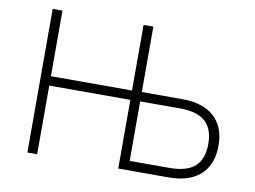

<svg xmlns="http://www.w3.org/2000/svg" viewBox="-76 -817 1232 928"><g transform="rotate(10 540.0 -352.5)"><path d="M111 0V-705H159V-383H557V-705H605V-384H805Q872 -384 918.5 -362Q965 -340 990 -297.5Q1015 -255 1015 -193Q1015 -130 990 -87Q965 -44 918 -22Q871 0 804 0H557V-337H159V0ZM605 -46H801Q885 -46 925 -82Q965 -118 965 -192Q965 -267 924.5 -302.5Q884 -338 803 -338H605Z"/></g></svg>

Font: Nunito Sans 7pt SemiCondensed ExtraLight
Style: Regular
Weight: 250
Width: 4
Designer: Vernon Adams
Foundry: Vernon Adams
Version: Version 3.101;gftools[0.9.27]